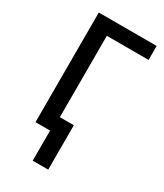

<svg xmlns="http://www.w3.org/2000/svg" viewBox="-223 -801 926 1083"><g transform="rotate(30 240.5 -259.0)"><path d="M463 -714H86V0H181V196H282V-93H191V-623H463Z"/></g></svg>

Font: Noto Sans SemiCondensed Medium
Style: Regular
Weight: 500
Width: 4
Designer: Monotype Design Team
Foundry: Monotype Imaging Inc.
Version: Version 2.013